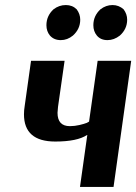

<svg xmlns="http://www.w3.org/2000/svg" viewBox="-20 -741 540 761"><path d="M192 -704Q214 -721 241 -721Q267 -721 284 -704Q298 -685 298 -663Q298 -626 269 -600Q247 -582 221 -582Q194 -582 178 -600Q164 -617 164 -641Q164 -678 192 -704ZM378 -704Q400 -721 426 -721Q451 -721 470 -704Q484 -685 484 -663Q484 -626 455 -600Q432 -582 406 -582Q379 -582 364 -600Q350 -617 350 -641Q350 -678 378 -704ZM367 -500H500L430 0H297L326 -206H325Q286 -180 199 -180Q75 -180 75 -288Q75 -304 78 -322L103 -500H236L210 -318Q208 -300 208 -294Q208 -241 257 -241Q276 -241 295 -245.5Q314 -250 324 -254L333 -259Z"/></svg>

Font: Arsenal
Style: Bold Italic
Weight: 700
Italic angle: -9.10001°
Designer: Andrij Shevchenko
Foundry: Stairsfor
Version: Version 2.001;PS 002.001;hotconv 1.0.88;makeotf.lib2.5.64775